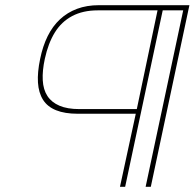

<svg xmlns="http://www.w3.org/2000/svg" viewBox="-20 -722 751 741"><path d="M280 -283H504L443 -1H463L608 -682H687L542 -1H562L711 -702H362Q315 -702 277.5 -688Q240 -674 211.5 -647.5Q183 -621 164 -582.5Q145 -544 135 -495Q124 -443 126.5 -403.5Q129 -364 146 -337Q163 -310 196.5 -296.5Q230 -283 280 -283ZM357 -682H588L508 -301H286Q240 -301 209.5 -314Q179 -327 163 -351.5Q147 -376 145 -412.5Q143 -449 153 -495Q166 -555 191.5 -596.5Q217 -638 258.5 -660Q300 -682 357 -682Z"/></svg>

Font: Advent Pro Thin
Style: Italic
Weight: 250
Italic angle: -12°
Version: Version 3.000